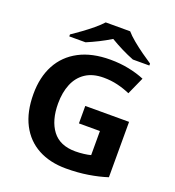

<svg xmlns="http://www.w3.org/2000/svg" viewBox="-160 -1036 1067 1171"><g transform="rotate(20 373.0 -451.0)"><path d="M381.8 -275.9V-389.2H666V-29.8Q610.4 -11.7 543.7 -1Q477.1 9.8 400.9 9.8Q296.4 9.8 219.7 -31.7Q143.1 -73.2 101.3 -153.6Q59.6 -233.9 59.6 -350.1Q59.6 -459.5 102.5 -539.6Q145.5 -619.6 228.3 -663.3Q311 -707 430.2 -707Q494.1 -707 551.3 -695.3Q608.4 -683.6 652.8 -664.6L602.1 -551.8Q564 -568.8 520.5 -579.3Q477.1 -589.8 429.2 -589.8Q358.4 -589.8 312 -558.8Q265.6 -527.8 243.2 -473.1Q220.7 -418.5 220.7 -347.2Q220.7 -236.8 269.5 -172.4Q318.4 -107.9 418.5 -107.9Q445.8 -107.9 473.4 -111.3Q501 -114.7 518.1 -119.6V-275.9ZM324.7 -910.6H483.4Q502 -888.7 534.4 -861.8Q566.9 -835 602.3 -809.8Q637.7 -784.7 664.6 -767.1V-754.4H557.6Q480.5 -784.7 402.3 -831.5Q363.8 -808.1 326.2 -789.3Q288.6 -770.5 250.5 -754.4H145V-767.1Q171.9 -785.2 206.5 -810.3Q241.2 -835.4 273.2 -862.1Q305.2 -888.7 324.7 -910.6Z"/></g></svg>

Font: Lunasima
Style: Bold
Weight: 700
Designer: The DocRepair Project, Monotype Design Team
Foundry: Google
Version: Version 2.009